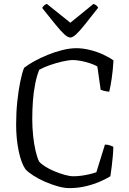

<svg xmlns="http://www.w3.org/2000/svg" viewBox="-20 -968 662 988"><path d="M336 0Q310 0 276.5 -9.5Q243 -19 210 -33.5Q177 -48 151 -65Q125 -82 111 -97Q89 -129 76 -191.5Q63 -254 63 -327Q63 -389 69 -446Q75 -503 84.5 -549Q94 -595 104 -619Q124 -635 155.5 -652.5Q187 -670 225 -685.5Q263 -701 301.5 -710.5Q340 -720 373 -720Q406 -720 442.5 -711Q479 -702 511.5 -687Q544 -672 564 -657Q561 -605 554.5 -562Q548 -519 542 -496Q524 -498 513 -501Q502 -504 498 -506L481 -626Q468 -634 444.5 -642Q421 -650 396.5 -654.5Q372 -659 356 -659Q334 -659 301 -651.5Q268 -644 235.5 -632.5Q203 -621 182 -609Q170 -580 161.5 -538.5Q153 -497 149.5 -450Q146 -403 146 -357Q146 -312 150.5 -269Q155 -226 163 -192Q171 -158 181 -137Q191 -125 212 -111.5Q233 -98 259.5 -87Q286 -76 312 -68.5Q338 -61 359 -61Q378 -61 400 -64Q422 -67 442.5 -72Q463 -77 476 -82L520 -224Q534 -224 545.5 -220Q557 -216 563 -213Q563 -190 560.5 -164Q558 -138 555 -112Q552 -86 548 -61Q529 -49 496.5 -34.5Q464 -20 423 -10Q382 0 336 0ZM342 -775Q329 -775 310.5 -792Q292 -809 264.5 -843Q237 -877 197 -927Q200 -933 206 -939Q212 -945 221 -948L342 -851L461 -948Q470 -945 476.5 -939.5Q483 -934 485 -928Q444 -876 416.5 -841.5Q389 -807 371.5 -791Q354 -775 342 -775Z"/></svg>

Font: Texturina 12pt ExtraLight
Style: Regular
Weight: 250
Designer: Guillermo Torres Carreño
Foundry: Omnibus-Type
Version: Version 1.002